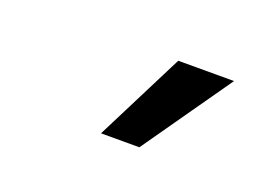

<svg xmlns="http://www.w3.org/2000/svg" viewBox="-45 -864 591 414"><g transform="rotate(20 250.0 -657.0)"><path d="M205 -555 308 -759H436L293 -555Z"/></g></svg>

Font: Nunito Sans 11pt
Style: Bold
Weight: 700
Version: Version 3.101;gftools[0.9.27]